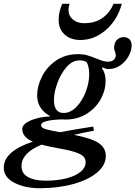

<svg xmlns="http://www.w3.org/2000/svg" viewBox="-132 -739 718 1018"><path d="M566 -498Q566 -471 550 -441.5Q534 -412 506 -392.5Q478 -373 444 -373Q434 -373 426.5 -375.5Q419 -378 411 -382L409 -376Q428 -351 428 -308Q428 -262 403 -215Q378 -168 329 -136.5Q280 -105 213 -105Q201 -105 195 -106Q86 -102 86 -76Q86 -68 92.5 -62.5Q99 -57 120 -51.5Q141 -46 186 -38Q264 -53 362 -68L366 -46Q305 -35 260 -24Q353 -6 391 19.5Q429 45 429 88Q429 137 382.5 176Q336 215 255.5 237Q175 259 79 259Q0 259 -56 230Q-112 201 -112 150Q-112 63 42 12Q-14 -12 -14 -56Q-14 -80 28.5 -99.5Q71 -119 136 -122Q103 -139 84 -167Q65 -195 65 -233Q65 -282 90.5 -333Q116 -384 165.5 -418Q215 -452 283 -452Q309 -452 330 -446Q351 -440 375 -430Q381 -428 401.5 -420Q422 -412 441 -412Q459 -412 470.5 -421Q482 -430 482 -448Q482 -453 477.5 -465.5Q473 -478 473 -484Q473 -512 487.5 -527Q502 -542 523 -542Q544 -542 555 -530Q566 -518 566 -498ZM341 -346Q341 -382 329 -407Q319 -419 290 -419Q252 -419 221 -383.5Q190 -348 172 -298Q154 -248 154 -210Q154 -140 205 -140Q242 -140 273 -172Q304 -204 322.5 -252Q341 -300 341 -346ZM166 45Q126 38 88 28Q-18 72 -18 142Q-18 181 17 200Q52 219 108 219Q204 219 263 191.5Q322 164 322 121Q322 103 310 90.5Q298 78 264.5 67Q231 56 166 45ZM231 -687Q231 -703 237 -719H198Q179 -674 179 -635Q179 -585 210.5 -556Q242 -527 294 -527Q369 -527 430 -580.5Q491 -634 514 -719H470Q452 -674 413 -645Q374 -616 314 -616Q277 -616 254 -636Q231 -656 231 -687Z"/></svg>

Font: Ibarra Real Nova
Style: Bold Italic
Weight: 700
Italic angle: -22°
Designer: Jose Maria Ribagorda & Octavio Pardo
Foundry: Octavio Pardo
Version: Version 1.014